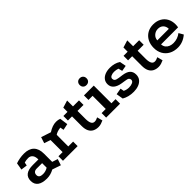

<svg xmlns="http://www.w3.org/2000/svg" viewBox="183 -1690 2740 2740"><g transform="rotate(-45 1553.5 -320.0)"><path d="M370.8 -20Q300.5 18.8 227.5 18.8Q133.8 18.8 85.4 -16.8Q37 -52.2 36.8 -121.8Q36.2 -261.8 220.8 -261.8L331.8 -261.5Q331.8 -321.8 307.1 -350.5Q282.5 -379.2 242.8 -379.2Q219.5 -379.2 200.2 -376.2Q181 -373.2 162.5 -367.2L153.2 -318.2L58.5 -331L76.8 -437.8Q117 -451.8 158.4 -459.1Q199.8 -466.5 245.8 -466.5Q343.2 -466.5 394.9 -414.9Q446.5 -363.2 446.5 -263.2V-97.5L531 -70.2L499.8 23.8ZM223.8 -186.8Q189 -186.8 171.2 -170.1Q153.5 -153.5 153.5 -123.5Q153.5 -66.2 231.5 -66.2Q286.2 -66.2 331.8 -95.2V-186.5Z M732.2 -409.8Q773.8 -436.5 813 -450.4Q852.2 -464.2 890.8 -464.2Q928.2 -464.2 962.5 -451L979.5 -326.5L884.5 -306.5L874.5 -361Q841.2 -358 812.9 -348.6Q784.5 -339.2 765 -324.8L764.2 -91.2H862.2V0H566.2V-91.2H650.2V-334.5L554.2 -366.8L584.2 -458.8Z M1267.5 18.8Q1218.8 18.8 1182.1 -0.1Q1145.5 -19 1125.5 -59Q1105.5 -99 1105.5 -162.5V-356.5H1022.5V-447.8H1105.5V-532.8L1216 -566.5V-447.8H1337.2V-356.5H1216V-194.5Q1216 -137.2 1231.6 -105.6Q1247.2 -74 1283 -74Q1311 -74 1349.2 -93.5L1371 -9Q1347.8 2 1321 10.4Q1294.2 18.8 1267.5 18.8Z M1437.5 -447.8H1635.5V-91.2H1718.5V0H1437.5V-91.2H1520.5V-356.5H1437.5ZM1567.5 -664.5Q1598.5 -664.5 1617.8 -645.2Q1637 -626 1637 -595Q1637 -563.9 1617.8 -545.1Q1598.5 -526.2 1567.5 -526.2Q1536.5 -526.2 1517.8 -545.1Q1499 -563.9 1499 -595Q1499 -626 1517.8 -645.2Q1536.5 -664.5 1567.5 -664.5Z M2055 -369.8Q2036.8 -375.8 2018.2 -379.2Q1999.8 -382.8 1979 -382.8Q1943.2 -382.8 1916.5 -369.5Q1889.8 -356.2 1889.8 -329.8Q1889.8 -307.2 1905.5 -293.2Q1921.2 -279.2 1967.2 -273L2027.8 -264.5Q2105.2 -254.2 2140.5 -221.4Q2175.8 -188.5 2175.8 -131Q2175.8 -80.2 2148.4 -46.6Q2121 -13 2076 3.2Q2031 19.5 1979.2 19.5Q1922.5 19.5 1878 7.8Q1833.5 -4 1797.2 -25.5L1779.5 -130.2L1874.8 -146.5L1885.2 -92.2Q1906.8 -82 1928.6 -77Q1950.5 -72 1973.2 -72Q2014.2 -72 2044 -86.1Q2073.8 -100.2 2073.8 -128.2Q2073.8 -148.5 2059 -161.8Q2044.2 -175 1998.8 -180.2L1942 -189Q1869.5 -200 1828.6 -233.9Q1787.8 -267.8 1787.8 -324Q1787.8 -368 1812 -400Q1836.2 -432 1879.1 -449Q1922 -466 1977.8 -466Q2024 -466 2064 -455.1Q2104 -444.2 2138.8 -421.2L2156.8 -324.8L2071.2 -309.2Z M2481.5 18.8Q2432.8 18.8 2396.1 -0.1Q2359.5 -19 2339.5 -59Q2319.5 -99 2319.5 -162.5V-356.5H2236.5V-447.8H2319.5V-532.8L2430 -566.5V-447.8H2551.2V-356.5H2430V-194.5Q2430 -137.2 2445.6 -105.6Q2461.2 -74 2497 -74Q2525 -74 2563.2 -93.5L2585 -9Q2561.8 2 2535 10.4Q2508.2 18.8 2481.5 18.8Z M3059.5 -54.8Q3015 -17 2967.4 0.9Q2919.8 18.8 2870.8 18.8Q2794 18.8 2737.9 -11.8Q2681.8 -42.2 2651 -96.6Q2620.2 -151 2620.2 -222.5Q2620.2 -296 2649.5 -350.9Q2678.8 -405.8 2730.9 -436.1Q2783 -466.5 2851.8 -466.5Q2921 -466.5 2972.2 -438.2Q3023.5 -410 3051.5 -359.2Q3079.5 -308.5 3079.5 -241Q3079.5 -229 3078.2 -213.9Q3077 -198.8 3074.5 -185L2730.2 -184.5Q2733 -145.5 2753.1 -120.6Q2773.2 -95.8 2803.8 -83.8Q2834.2 -71.8 2870 -71.8Q2912.2 -71.8 2950.4 -85.2Q2988.5 -98.8 3019.8 -123.5ZM2965.8 -263.2Q2965.5 -312.5 2935.9 -343.2Q2906.2 -374 2855 -374Q2807.2 -374 2771.8 -343.2Q2736.2 -312.5 2732.8 -263Z"/></g></svg>

Font: Podkova VF Beta
Style: Regular
Weight: 400
Designer: Ilya Yudin
Foundry: Cyreal (www.cyreal.org)
Version: Version 2.100